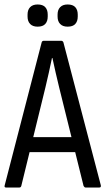

<svg xmlns="http://www.w3.org/2000/svg" viewBox="-21 -837 470 857"><path d="M6 0Q-3 0 0 -10L165 -648Q167 -655 175 -655H252Q259 -655 262 -648L429 -10Q431 0 422 0H361Q356 0 352 -7L243 -447Q235 -480 227.5 -512.5Q220 -545 213 -578H211Q204 -545 197 -513Q190 -481 182 -448L74 -7Q72 0 65 0ZM98 -158 113 -225H311L328 -158ZM147 -718Q125 -718 113.5 -730Q102 -742 102 -763V-772Q102 -793 113.5 -805Q125 -817 147 -817Q170 -817 181 -805Q192 -793 192 -772V-763Q192 -742 181 -730Q170 -718 147 -718ZM281 -718Q259 -718 247.5 -730Q236 -742 236 -763V-772Q236 -793 247.5 -805Q259 -817 281 -817Q304 -817 315 -805Q326 -793 326 -772V-763Q326 -742 315 -730Q304 -718 281 -718Z"/></svg>

Font: Sofia Sans Condensed
Style: Regular
Weight: 400
Designer: Botio Nikoltchev, Ani Petrova
Foundry: lettersoup
Version: Version 4.100